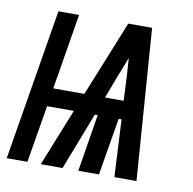

<svg xmlns="http://www.w3.org/2000/svg" viewBox="-89 -585 654 650"><g transform="rotate(10 237.5 -260.0)"><path d="M-25 0 61 -520H132L89 -260H196L301 -520H383L421 0H345L335 -197H325L292 0H221L253 -197H243L167 0H92L171 -197H79L46 0ZM267 -260H331L327 -347Q326 -361 325 -376Q324 -391 323 -406Q317 -391 311.5 -376Q306 -361 300 -347Z"/></g></svg>

Font: Iosevka SS04 Medium Oblique
Style: Regular
Weight: 500
Italic angle: -9°
Monospace: yes
Designer: Belleve Invis
Foundry: Belleve Invis
Version: Version 19.0.0; ttfautohint (v1.8.4)